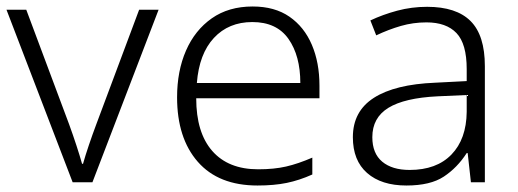

<svg xmlns="http://www.w3.org/2000/svg" viewBox="-20 -562 1597 592"><path d="M204 0 0 -532H61L193 -179Q205 -146 215.5 -114Q226 -82 233 -57H236Q243 -82 254 -114.5Q265 -147 277 -179L409 -532H469L265 0Z M759 -542Q827 -542 872.5 -510.5Q918 -479 941.5 -424Q965 -369 965 -298V-259H585Q585 -153 634.5 -96.5Q684 -40 776 -40Q825 -40 862 -48.5Q899 -57 943 -76V-24Q903 -6 864 2Q825 10 774 10Q654 10 590 -63Q526 -136 526 -262Q526 -343 553.5 -406Q581 -469 633 -505.5Q685 -542 759 -542ZM758 -494Q685 -494 639.5 -445Q594 -396 587 -306H906Q906 -390 869.5 -442Q833 -494 758 -494Z M1297 -541Q1387 -541 1431 -497Q1475 -453 1475 -358V0H1432L1422 -90H1419Q1390 -45 1348.5 -17.5Q1307 10 1233 10Q1156 10 1112 -28.5Q1068 -67 1068 -139Q1068 -219 1133 -260.5Q1198 -302 1322 -307L1419 -312V-349Q1419 -427 1387.5 -460Q1356 -493 1295 -493Q1254 -493 1216 -482Q1178 -471 1140 -453L1122 -499Q1160 -517 1204.5 -529Q1249 -541 1297 -541ZM1329 -265Q1227 -260 1177.5 -229.5Q1128 -199 1128 -139Q1128 -89 1158.5 -63.5Q1189 -38 1243 -38Q1326 -38 1372 -85.5Q1418 -133 1419 -217V-269Z"/></svg>

Font: RS Noto Sans Light
Style: Regular
Weight: 300
Designer: Monotype Design Team
Foundry: Monotype Imaging Inc.
Version: Version 3.10